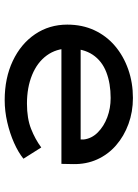

<svg xmlns="http://www.w3.org/2000/svg" viewBox="96 -673 587 819"><g transform="rotate(90 389.5 -263.5)"><path d="M407 10Q313 10 240 -24.5Q167 -59 126 -119.5Q85 -180 85 -257Q85 -321 109 -372.5Q133 -424 176 -460.5Q219 -497 276 -517Q333 -537 398 -537Q457 -537 509 -518Q561 -499 600 -465Q639 -431 660 -384.5Q681 -338 680 -282L679 -232H172L149 -314H590L575 -303V-327Q571 -361 545 -387Q519 -413 480.5 -427.5Q442 -442 398 -442Q336 -442 288 -423.5Q240 -405 213.5 -365.5Q187 -326 187 -264Q187 -210 216.5 -169.5Q246 -129 299.5 -107Q353 -85 422 -85Q485 -85 529.5 -102.5Q574 -120 609 -146L657 -70Q630 -48 589.5 -30Q549 -12 501.5 -1Q454 10 407 10Z"/></g></svg>

Font: Lexend Giga
Style: Regular
Weight: 400
Designer: Bonnie Shaver-Troup, Thomas Jockin
Foundry: Lexend
Version: Version 1.007